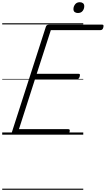

<svg xmlns="http://www.w3.org/2000/svg" viewBox="-20 -1221 959 1741"><path d="M111 0Q97 0 90.5 -5.5Q84 -11 88 -23L396 -979Q399 -988 406 -993Q413 -998 428 -998H905Q916 -998 918 -991.5Q920 -985 917 -973Q914 -960 907.5 -954Q901 -948 891 -948H441L313 -552H691Q702 -552 704 -546Q706 -540 703 -528Q699 -514 692.5 -508Q686 -502 677 -502H297L152 -50H598Q609 -50 611.5 -44Q614 -38 611 -25Q607 -12 600.5 -6Q594 0 584 0ZM686 -1103Q669 -1103 657.5 -1111.5Q646 -1120 646 -1139Q646 -1162 661 -1181.5Q676 -1201 704 -1201Q721 -1201 732.5 -1192Q744 -1183 744 -1165Q744 -1141 729.5 -1122Q715 -1103 686 -1103ZM0 490H735V500H0ZM0 -20H735V0H0ZM0 -505H735V-500H0ZM0 -1010H735V-1000H0Z"/></svg>

Font: Playwrite AU VIC Guides
Style: Regular
Weight: 400
Designer: Veronika Burian, José Scaglione
Foundry: TypeTogether
Version: Version 1.003